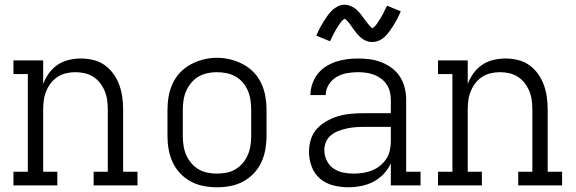

<svg xmlns="http://www.w3.org/2000/svg" viewBox="-20 -786 2440 814"><path d="M37 0V-58H98V-472H37V-530H163V-430Q172 -454 187.5 -475.5Q203 -497 224.5 -511.5Q246 -526 272 -532Q298 -538 323 -538Q350 -538 376.5 -531.5Q403 -525 424.5 -509.5Q446 -494 461.5 -472Q477 -450 486 -425Q495 -400 498.5 -373.5Q502 -347 502 -320V-58H563V0H377V-58H437V-320Q437 -340 434.5 -360Q432 -380 424.5 -398.5Q417 -417 405 -433Q393 -449 376 -460Q359 -471 339.5 -475.5Q320 -480 300 -480Q280 -480 260.5 -475.5Q241 -471 224 -460Q207 -449 195 -433Q183 -417 175.5 -398.5Q168 -380 165.5 -360Q163 -340 163 -320V-58H223V0Z M900 8Q871 8 842.5 2.5Q814 -3 789 -16.5Q764 -30 744 -51Q724 -72 712 -98Q700 -124 695 -152.5Q690 -181 690 -210V-320Q690 -349 695 -377.5Q700 -406 712 -432Q724 -458 744 -479Q764 -500 789.5 -513.5Q815 -527 843 -534Q871 -541 900 -541Q929 -541 957 -534Q985 -527 1010.5 -513.5Q1036 -500 1056 -479Q1076 -458 1088 -432Q1100 -406 1105 -377.5Q1110 -349 1110 -320V-210Q1110 -181 1105 -152.5Q1100 -124 1088 -98Q1076 -72 1056 -51Q1036 -30 1011 -16.5Q986 -3 957.5 2.5Q929 8 900 8ZM900 -50Q920 -50 940.5 -54Q961 -58 978.5 -68.5Q996 -79 1009.5 -95Q1023 -111 1031 -130Q1039 -149 1042 -169.5Q1045 -190 1045 -210V-320Q1045 -341 1042 -361.5Q1039 -382 1031 -401Q1023 -420 1009.5 -436Q996 -452 978 -462Q960 -472 939.5 -476Q919 -480 898 -480Q878 -480 858 -475.5Q838 -471 820.5 -460.5Q803 -450 790 -434Q777 -418 769 -399.5Q761 -381 758 -360.5Q755 -340 755 -320V-210Q755 -190 758 -169.5Q761 -149 769 -130Q777 -111 790.5 -95Q804 -79 821.5 -68.5Q839 -58 859.5 -54Q880 -50 900 -50Z M1456 8Q1425 8 1393 0Q1361 -8 1337 -28.5Q1313 -49 1301.5 -79.5Q1290 -110 1290 -142Q1290 -169 1298 -195Q1306 -221 1324 -240.5Q1342 -260 1365.5 -273Q1389 -286 1414.5 -293.5Q1440 -301 1467 -303.5Q1494 -306 1520 -306H1637V-362Q1637 -380 1633 -396.5Q1629 -413 1619.5 -427.5Q1610 -442 1596 -452.5Q1582 -463 1566 -469Q1550 -475 1533 -477.5Q1516 -480 1498 -480Q1475 -480 1451.5 -476Q1428 -472 1407.5 -460Q1387 -448 1374 -427.5Q1361 -407 1361 -383H1296Q1296 -407 1304 -430Q1312 -453 1326.5 -472Q1341 -491 1361.5 -504Q1382 -517 1404.5 -524.5Q1427 -532 1451 -535Q1475 -538 1498 -538Q1524 -538 1549.5 -534.5Q1575 -531 1598.5 -521.5Q1622 -512 1642.5 -496.5Q1663 -481 1676.5 -459.5Q1690 -438 1696 -413Q1702 -388 1702 -362V-58H1763V0H1637V-94Q1626 -69 1606.5 -48.5Q1587 -28 1563 -15.5Q1539 -3 1511.5 2.5Q1484 8 1456 8ZM1479 -50Q1499 -50 1519 -53Q1539 -56 1557.5 -63.5Q1576 -71 1591.5 -83.5Q1607 -96 1618 -113Q1629 -130 1633 -149.5Q1637 -169 1637 -189V-248H1520Q1502 -248 1484 -246.5Q1466 -245 1448.5 -241Q1431 -237 1414 -230.5Q1397 -224 1383 -212.5Q1369 -201 1362 -184Q1355 -167 1355 -149Q1355 -127 1365 -106Q1375 -85 1393.5 -72Q1412 -59 1434.5 -54.5Q1457 -50 1479 -50ZM1558 -608Q1553 -608 1548 -608.5Q1543 -609 1538.5 -610.5Q1534 -612 1529.5 -614Q1525 -616 1520.5 -619Q1516 -622 1512.5 -624.5Q1509 -627 1505 -631Q1501 -635 1497.5 -638.5Q1494 -642 1491 -646Q1488 -650 1485 -654Q1482 -658 1479 -662Q1476 -666 1473 -670Q1470 -674 1467 -679Q1464 -684 1460.5 -688Q1457 -692 1454.5 -695Q1452 -698 1448 -701.5Q1444 -705 1442 -707Q1440 -706 1436 -703Q1432 -700 1428 -695.5Q1424 -691 1422.5 -688.5Q1421 -686 1419 -683Q1417 -680 1415 -677Q1413 -674 1410.5 -670.5Q1408 -667 1405.5 -662.5Q1403 -658 1400.5 -653.5Q1398 -649 1395.5 -644.5Q1393 -640 1390.5 -634.5Q1388 -629 1385 -623Q1382 -617 1379 -611L1321 -635Q1329 -654 1337 -669Q1345 -684 1353 -696.5Q1361 -709 1368.5 -719.5Q1376 -730 1387 -741Q1398 -752 1412 -759Q1426 -766 1442 -766Q1452 -766 1461.5 -762.5Q1471 -759 1479.5 -754Q1488 -749 1495 -742Q1502 -735 1508.5 -727Q1515 -719 1520.5 -711Q1526 -703 1533 -694Q1540 -685 1546 -678Q1552 -671 1558 -666Q1560 -667 1564 -670Q1568 -673 1572 -677.5Q1576 -682 1577.5 -684.5Q1579 -687 1581 -690Q1583 -693 1585 -696Q1587 -699 1589.5 -703Q1592 -707 1594.5 -711Q1597 -715 1599.5 -719.5Q1602 -724 1604.5 -729Q1607 -734 1609.5 -739Q1612 -744 1615 -750Q1618 -756 1621 -762L1679 -738Q1671 -719 1663 -704Q1655 -689 1647 -676.5Q1639 -664 1631.5 -653.5Q1624 -643 1613 -632Q1602 -621 1588 -614.5Q1574 -608 1558 -608Z M1837 0V-58H1898V-472H1837V-530H1963V-430Q1972 -454 1987.5 -475.5Q2003 -497 2024.5 -511.5Q2046 -526 2072 -532Q2098 -538 2123 -538Q2150 -538 2176.5 -531.5Q2203 -525 2224.5 -509.5Q2246 -494 2261.5 -472Q2277 -450 2286 -425Q2295 -400 2298.5 -373.5Q2302 -347 2302 -320V-58H2363V0H2177V-58H2237V-320Q2237 -340 2234.5 -360Q2232 -380 2224.5 -398.5Q2217 -417 2205 -433Q2193 -449 2176 -460Q2159 -471 2139.5 -475.5Q2120 -480 2100 -480Q2080 -480 2060.5 -475.5Q2041 -471 2024 -460Q2007 -449 1995 -433Q1983 -417 1975.5 -398.5Q1968 -380 1965.5 -360Q1963 -340 1963 -320V-58H2023V0Z"/></svg>

Font: Iosevka Slab Light Extended
Style: Regular
Weight: 300
Width: 7
Monospace: yes
Designer: Belleve Invis
Foundry: Belleve Invis
Version: Version 11.1.0; ttfautohint (v1.8.3)